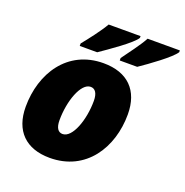

<svg xmlns="http://www.w3.org/2000/svg" viewBox="-137 -890 985 1024"><g transform="rotate(20 355.5 -378.0)"><path d="M428 -606H527C579 -641 690 -721 711 -756V-766H528C504 -721 455 -658 428 -620ZM201 -606H300C351 -641 468 -721 488 -756V-766H307C281 -721 232 -658 201 -620ZM254 10C459 10 567 -161 567 -350C567 -486 490 -563 353 -563C148 -563 41 -392 41 -203C41 -67 118 10 254 10ZM275 -133C250 -133 235 -154 235 -197C235 -306 276 -421 331 -421C357 -421 372 -399 372 -356C372 -248 331 -133 275 -133Z"/></g></svg>

Font: Noto Sans UI Black
Style: Italic
Weight: 900
Italic angle: -372°
Designer: Monotype Design Team
Foundry: Monotype Imaging Inc.
Version: Version 1.901